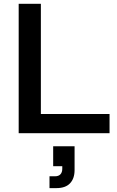

<svg xmlns="http://www.w3.org/2000/svg" viewBox="-20 -695 610 1002"><path d="M77.5 0V-675H193.3V-100H551.7V0ZM238.3 286.7V225H266.7Q285.8 225 295.4 214.6Q305 204.2 305 185.8V172.5H257.5V68.3H369.2V192.5Q369.2 236.7 345.4 261.7Q321.7 286.7 275 286.7Z"/></svg>

Font: Funnel Display Medium
Style: Regular
Weight: 500
Designer: NORD ID, Kristian Moeller
Foundry: Dicotype
Version: Version 1.000